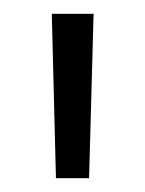

<svg xmlns="http://www.w3.org/2000/svg" viewBox="-20 -683 210 278"><path d="M109 -425H61L55 -663H115.5Z"/></svg>

Font: Anek Gurmukhi Light
Style: Regular
Weight: 300
Designer: Sarang Kulkarni (Gurmukhi), Yesha Goshar (Latin)
Foundry: Ek Type
Version: Version 1.003